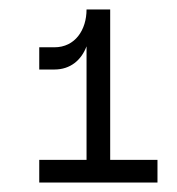

<svg xmlns="http://www.w3.org/2000/svg" viewBox="-20 -750 374 406"><path d="M63 -364H313V-412H213V-730H163C163 -687 139 -650 95 -650H63V-603H95C129 -603 152 -623 163 -652V-412H63Z"/></svg>

Font: Uncut Sans Book
Style: Regular
Weight: 350
Designer: Kasper Nordkvist
Foundry: UNCUT.wtf
Version: Version 1.304;Glyphs 3.2 (3246)